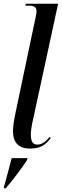

<svg xmlns="http://www.w3.org/2000/svg" viewBox="-22 -780 329 1021"><path d="M137 10C198 10 220 -12 248 -45L242 -52C221 -28 202 -11 177 -11C151 -11 142 -30 142 -64C142 -84 146 -112 155 -150L287 -760H115L113 -750H132C168 -750 172 -736 172 -719C172 -712 170 -700 167 -686L63 -192C53 -144 47 -110 47 -83C47 -24 75 10 137 10ZM-1 214 -2 221H9C42 182 97 111 122 71L124 61H40C28 109 14 160 -1 214Z"/></svg>

Font: Noto Serif Display ExtraCondensed Medium
Style: Italic
Weight: 500
Width: 2
Italic angle: -12°
Designer: Monotype Design Team
Foundry: Monotype Imaging Inc.
Version: Version 2.009